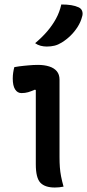

<svg xmlns="http://www.w3.org/2000/svg" viewBox="-20 -834 390 858"><path d="M140 -100Q140 -128 140 -161Q140 -194 140 -228.5Q140 -263 140 -298Q140 -333 140 -367Q140 -401 140 -432L135 -433Q128 -430 120.5 -427Q113 -424 106 -422Q99 -420 91.5 -419Q84 -418 76 -418Q58 -418 47.5 -434.5Q37 -451 37 -483Q37 -497 39 -510Q41 -523 44 -534Q55 -536 65.5 -537.5Q76 -539 87 -540Q98 -541 108.5 -542Q119 -543 129 -543.5Q139 -544 150 -544Q178 -544 200 -537Q222 -530 234 -515.5Q246 -501 246 -478Q246 -437 246 -393Q246 -349 246 -304Q246 -259 246 -215.5Q246 -172 246 -132Q246 -107 247.5 -86.5Q249 -66 253 -45.5Q257 -25 264 0Q254 2 244.5 3Q235 4 225 4Q181 4 160.5 -17.5Q140 -39 140 -100ZM254 -814Q279 -814 298 -811Q317 -808 332 -801Q344 -795 347.5 -783.5Q351 -772 347 -760Q341 -736 327 -714Q313 -692 295 -674.5Q277 -657 256 -644Q240 -634 224 -630Q208 -626 189 -626Q175 -626 161.5 -629.5Q148 -633 137 -641Q169 -668 191.5 -694.5Q214 -721 230 -750Q246 -779 254 -814Z"/></svg>

Font: Recursive Casual Medium
Style: Regular
Weight: 500
Version: Version 1.047